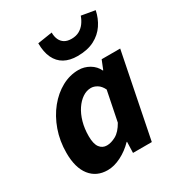

<svg xmlns="http://www.w3.org/2000/svg" viewBox="-179 -858 910 984"><g transform="rotate(-30 276.0 -365.5)"><path d="M171.2 12Q105.7 12 68.4 -35.3Q31.2 -82.6 31.2 -169.9Q31.2 -240.5 53.1 -302.2Q75 -363.8 112.5 -410.1Q150 -456.3 197.3 -482.2Q244.6 -508.1 296.1 -508.1Q330.2 -508.1 360.1 -490.7Q389.9 -473.2 404 -443H406.3L427.6 -496.1H537.3L438 0H326.7L328.8 -64.8H326.4Q292.7 -29.9 251.3 -9Q209.8 12 171.2 12ZM230.8 -99.7Q256.1 -99.7 284.7 -115.4Q313.2 -131.1 336.8 -173.1L372.3 -348.9Q360 -374.2 341.7 -385.3Q323.5 -396.4 305.6 -396.4Q279.6 -396.4 255.8 -380.4Q232 -364.4 213.2 -336.3Q194.4 -308.2 183.6 -270.1Q172.9 -231.9 172.9 -187.4Q172.9 -141.9 188.6 -120.8Q204.4 -99.7 230.8 -99.7ZM329.9 -571.6Q284.2 -571.6 252.5 -589.2Q220.8 -606.8 204 -642Q187.2 -677.2 187.2 -729.2L274.1 -742.7Q274.1 -718.5 282.2 -700.8Q290.3 -683.1 306.4 -673.3Q322.4 -663.6 347.4 -663.6Q373.7 -663.6 393.1 -674.3Q412.6 -685.1 425.9 -703.3Q439.2 -721.5 446.6 -743.1L527 -729.2Q518 -685 494 -649.4Q470 -613.7 429.6 -592.7Q389.1 -571.6 329.9 -571.6Z"/></g></svg>

Font: Source Sans Variable
Style: Italic
Weight: 200
Italic angle: -11°
Designer: Paul D. Hunt
Foundry: Adobe Systems Incorporated
Version: Version 3.006;hotconv 1.0.111;makeotfexe 2.5.65597